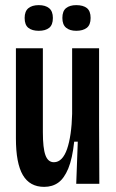

<svg xmlns="http://www.w3.org/2000/svg" viewBox="-20 -716 453 748"><path d="M152 12Q96 12 69 -34Q42 -80 42 -177V-528H147V-201Q147 -139 157 -111.5Q167 -84 190 -84Q207 -84 220 -97.5Q233 -111 241.5 -136Q250 -161 255 -195.5Q260 -230 261 -272V-528H366V-232L367 0H277L283 -164H269Q262 -98 246 -59.5Q230 -21 207 -4.5Q184 12 152 12ZM277 -596Q252 -596 237.5 -608Q223 -620 223 -646Q223 -673 237.5 -684.5Q252 -696 277 -696Q304 -696 318.5 -684.5Q333 -673 333 -646Q333 -619 318 -607.5Q303 -596 277 -596ZM131 -596Q105 -596 90.5 -607.5Q76 -619 76 -646Q76 -672 90.5 -684Q105 -696 131 -696Q157 -696 171.5 -684Q186 -672 186 -646Q186 -619 171.5 -607.5Q157 -596 131 -596Z"/></svg>

Font: Bricolage Grotesque 48pt Condensed Medium
Style: Regular
Weight: 500
Width: 3
Designer: Mathieu Triay
Foundry: Atelier Triay
Version: Version 1.001;gftools[0.9.33.dev8+g029e19f]